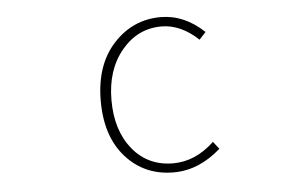

<svg xmlns="http://www.w3.org/2000/svg" viewBox="-44 -604 1088 681"><g transform="rotate(-5 500.0 -263.5)"><path d="M548.8 12.7Q445.3 12.7 378.9 -61Q312.5 -134.8 312.5 -261.7Q312.5 -389.6 381.3 -464.8Q450.2 -540 549.8 -540Q633.8 -540 704.1 -473.6L680.7 -448.2Q618.2 -506.8 549.8 -506.8Q464.8 -506.8 407.7 -438Q350.6 -369.1 350.6 -261.7Q350.6 -153.3 405.3 -86.4Q460 -19.5 549.8 -19.5Q628.9 -19.5 696.3 -83L716.8 -56.6Q638.7 12.7 548.8 12.7Z"/></g></svg>

Font: Gen Shin Gothic Monospace ExtraLight
Style: Regular
Weight: 200
Designer: [Source Han Sans]
Ryoko NISHIZUKA  (kana & ideographs); Paul D. Hunt (Latin, Greek & Cyrillic); Wenlong ZHANG  (bopomofo
Version: Version 1.002.20150607